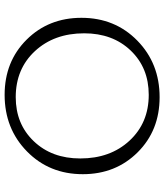

<svg xmlns="http://www.w3.org/2000/svg" viewBox="40 -744 710 830"><g transform="rotate(-90 395.0 -329.0)"><path d="M390 6Q246 6 151.5 -89Q57 -184 57 -326Q57 -471 155.5 -567.5Q254 -664 400 -664Q544 -664 638.5 -569Q733 -474 733 -332Q733 -187 634.5 -90.5Q536 6 390 6ZM400 -41Q517 -41 591.5 -119Q666 -197 666 -320Q666 -450 589 -533Q512 -616 390 -616Q274 -616 199.5 -538Q125 -460 125 -337Q125 -207 202 -124Q279 -41 400 -41Z"/></g></svg>

Font: EauTestSC Semilight
Style: Regular
Weight: 300
Designer: Christian Thalmann (Catharsis Fonts)
Version: Version 0.001;PS 000.001;hotconv 1.0.88;makeotf.lib2.5.64775